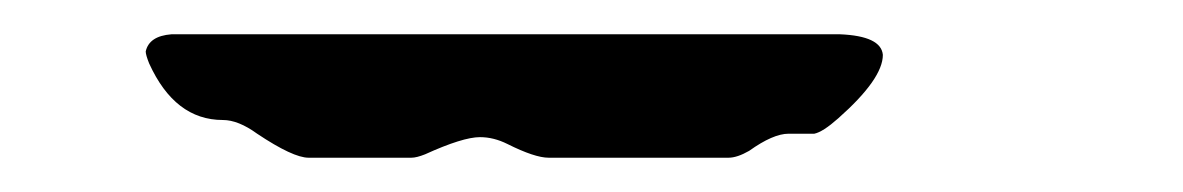

<svg xmlns="http://www.w3.org/2000/svg" viewBox="-20 -780 690 112"><path d="M80 -760H470Q494 -759 495 -748Q495 -734 469 -711Q460 -703 455 -702H440Q431 -702 417 -692Q410 -688 405 -688H300Q292 -688 276 -696Q268 -700 260 -700Q250 -700 228 -690Q223 -688 220 -688H160Q151 -688 130 -702Q119 -710 110 -710Q82 -710 67 -743Q65 -748 65 -750Q67 -759 80 -760Z"/></svg>

Font: Segment14
Style: Regular
Weight: 400
Monospace: yes
Designer: Paul Flo Williams
Foundry: His Deeds Are Dust
Version: Version 1.002